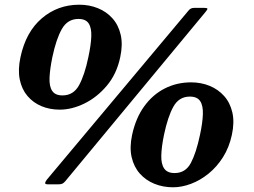

<svg xmlns="http://www.w3.org/2000/svg" viewBox="-20 -783 1079 816"><path d="M67 -540Q55.5 -486.5 64 -445Q72.5 -403.5 96.8 -375Q121 -346.5 156.2 -331.8Q191.5 -317 234 -317Q285 -317 338.5 -343Q392 -369 434 -418.8Q476 -468.5 491 -540Q502.5 -593.5 493 -635Q483.5 -676.5 458 -705Q432.5 -733.5 396 -748.2Q359.5 -763 317 -763Q225.5 -763 157.8 -705.2Q90 -647.5 67 -540ZM202.5 -540Q218.5 -616.5 242.8 -659.5Q267 -702.5 313.5 -702.5Q344.5 -702.5 357 -683.2Q369.5 -664 368 -627.5Q366.5 -591 355.5 -540Q339.5 -463.5 315.8 -420.5Q292 -377.5 245.5 -377.5Q214.5 -377.5 201.8 -396.8Q189 -416 190.5 -452.5Q192 -489 202.5 -540ZM805 -749.5Q790 -749.5 781.5 -738.5L179.5 -20Q174 -13.5 172 -6.5Q170 0.5 184.5 0.5H226Q239 0.5 245.2 -2.5Q251.5 -5.5 258 -13.5L854.5 -733.5Q861.5 -742 861.5 -745.8Q861.5 -749.5 848.5 -749.5ZM541.5 -210Q530 -156.5 539.5 -115Q549 -73.5 574.5 -45Q600 -16.5 636.5 -1.8Q673 13 715.5 13Q752.5 13 791.8 -1.8Q831 -16.5 866.2 -45Q901.5 -73.5 927.8 -115Q954 -156.5 965.5 -210Q977 -263.5 967.5 -305Q958 -346.5 932.5 -375Q907 -403.5 870.8 -418.2Q834.5 -433 792 -433Q731.5 -433 680.2 -407Q629 -381 593 -331.2Q557 -281.5 541.5 -210ZM677 -210Q693 -286.5 716.8 -329.5Q740.5 -372.5 787 -372.5Q818 -372.5 830.8 -353.2Q843.5 -334 842.2 -297.5Q841 -261 830 -210Q814 -133.5 791.2 -90.5Q768.5 -47.5 722 -47.5Q691 -47.5 677.8 -66.8Q664.5 -86 665.5 -122.5Q666.5 -159 677 -210Z"/></svg>

Font: Besley SemiBold
Style: Italic
Weight: 600
Italic angle: -13°
Designer: Owen Earl
Foundry: indestructible type*
Version: Version 2.001